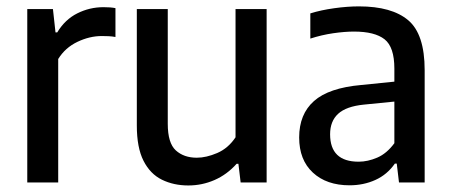

<svg xmlns="http://www.w3.org/2000/svg" viewBox="-20 -572 1412 602"><path d="M65.5 0V-543.5H146L154 -470.5H159.5Q184 -511 222.5 -530.2Q261 -549.5 304.5 -549.5Q315.5 -549.5 325 -548.8Q334.5 -548 342 -546.5V-456Q331.5 -458 321 -458.5Q310.5 -459 299 -459Q261 -459 222.8 -440.8Q184.5 -422.5 162.5 -387V0Z M570.5 9.5Q524.5 9.5 487.8 -8.5Q451 -26.5 430 -67.8Q409 -109 409 -178.5V-543.5H506V-184Q506 -123.5 531.2 -100.5Q556.5 -77.5 597 -77.5Q626.5 -77.5 661 -92.2Q695.5 -107 718.5 -141.5V-543.5H816V0H734.5L727.5 -58.5H722Q691.5 -24.5 652.5 -7.5Q613.5 9.5 570.5 9.5Z M1076 9Q1004 9 961 -30.8Q918 -70.5 918 -141Q918 -214 964.5 -255.2Q1011 -296.5 1112.5 -305.5L1216.5 -316V-357Q1216.5 -424.5 1185.8 -448.8Q1155 -473 1090 -473Q1061 -473 1024.8 -467.8Q988.5 -462.5 953 -451V-530Q986.5 -540.5 1027.8 -546.2Q1069 -552 1105.5 -552Q1208.5 -552 1260 -508.5Q1311.5 -465 1311.5 -352V0H1231L1224 -59H1218Q1194 -24.5 1157 -7.8Q1120 9 1076 9ZM1015 -151Q1015 -65 1104.5 -65Q1133 -65 1162.8 -77.8Q1192.5 -90.5 1216.5 -123V-253.5L1121 -244Q1065.5 -238.5 1040.2 -215.2Q1015 -192 1015 -151Z"/></svg>

Font: Encode Sans Semi Condensed Medium
Style: Regular
Weight: 500
Width: 4
Designer: Multiple Designers
Foundry: Impallari Type
Version: Version 3.000; ttfautohint (v1.8.3) -l 8 -r 50 -G 200 -x 14 